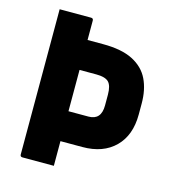

<svg xmlns="http://www.w3.org/2000/svg" viewBox="-105 -790 810 880"><g transform="rotate(15 300.0 -350.0)"><path d="M70 -700H219Q230 -700 230 -689V-597H304Q392 -597 445 -570Q498 -543 521.5 -494.5Q545 -446 545 -380V-328Q545 -229 488.5 -173Q432 -117 334 -117H230V0H81Q70 0 70 -11ZM310 -455H230V-259H325Q385 -259 385 -328V-379Q385 -422 368 -439Q351 -455 310 -455Z"/></g></svg>

Font: Recursive Mn Lnr St XBd
Style: Regular
Weight: 800
Monospace: yes
Version: Version 1.079;hotconv 1.0.112;makeotfexe 2.5.65598; ttfautoh